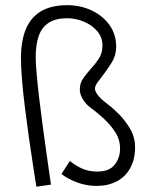

<svg xmlns="http://www.w3.org/2000/svg" viewBox="-20 -719 612 742"><path d="M120.5 2.5Q115.5 -30 107.8 -79.2Q100 -128.5 92 -185.5Q84 -242.5 76.8 -300Q69.5 -357.5 65.2 -408Q61 -458.5 61 -494Q61 -561 80 -606.5Q99 -652 138.5 -675.5Q178 -699 240 -699Q290.5 -699 333.8 -678.8Q377 -658.5 403 -622.5Q429 -586.5 429 -537.5Q429 -505 411.5 -477Q394 -449 376.5 -426.5Q364.5 -411.5 355.8 -399Q347 -386.5 347 -376Q347 -366.5 357.8 -351.8Q368.5 -337 399.5 -313.5Q415 -302.5 439.2 -278.2Q463.5 -254 482.8 -221.2Q502 -188.5 502 -149.5Q502 -103 483.2 -69.2Q464.5 -35.5 431 -18Q397.5 -0.5 353 -0.5Q313.5 -0.5 276.8 -14.5Q240 -28.5 217.5 -46.5L250 -97Q271 -79.5 296.5 -67.8Q322 -56 355.5 -56Q402.5 -56 423.2 -82.5Q444 -109 444 -145Q444 -179.5 425.5 -208.2Q407 -237 379.8 -261.8Q352.5 -286.5 326 -306Q310 -318.5 299.2 -337Q288.5 -355.5 288.5 -372.5Q288.5 -398 301.5 -416.2Q314.5 -434.5 330 -452Q347.5 -470.5 361.8 -492Q376 -513.5 376 -543Q376 -574.5 356 -598.2Q336 -622 304.5 -635.2Q273 -648.5 239 -648.5Q195 -648.5 168 -630.8Q141 -613 129.5 -579.5Q118 -546 118 -498.5Q118 -476 121.5 -434.8Q125 -393.5 131.2 -342Q137.5 -290.5 144.5 -236.8Q151.5 -183 158.5 -134.8Q165.5 -86.5 170.2 -52.2Q175 -18 177 -5.5Z"/></svg>

Font: Grandstander Thin ExtraLight
Style: Regular
Weight: 250
Version: Version 1.200